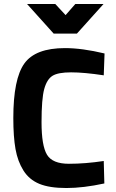

<svg xmlns="http://www.w3.org/2000/svg" viewBox="-20 -934 583 966"><path d="M505 -11Q399 12 314 12Q229 12 178 -9Q127 -30 98 -76Q69 -122 58 -184Q47 -246 47 -340Q47 -537 102.5 -614.5Q158 -692 307 -692Q393 -692 506 -665L502 -555Q403 -570 337.5 -570Q272 -570 244 -552.5Q216 -535 202.5 -486Q189 -437 189 -319Q189 -201 216.5 -155.5Q244 -110 326.5 -110Q409 -110 502 -124ZM250 -765 116 -914H258L310 -858L359 -914H501L367 -765Z"/></svg>

Font: Titillium Web[RUS by Daymarius]
Style: Bold
Weight: 700
Designer: Cyrillization by Daymarius
Foundry: Cyrillization by Daymarius
Version: Version 1.002 September 11, 2018